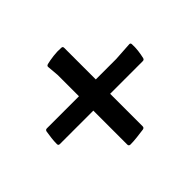

<svg xmlns="http://www.w3.org/2000/svg" viewBox="-133 -750 936 936"><g transform="rotate(-45 335.0 -282.5)"><path d="M42 -330Q44 -340 54 -340H532L627 -346Q637 -347 637 -336Q638 -315 635.5 -293.5Q633 -272 628 -251Q626 -241 616 -241H44Q34 -241 34 -251Q34 -271 36.5 -291Q39 -311 42 -330ZM391 -17Q391 -7 381 -5Q358 -2 333.5 1Q309 4 285 4Q275 3 275 -7V-487L270 -545Q268 -555 279 -558Q299 -563 327 -566.5Q355 -570 381 -568Q391 -568 391 -558Z"/></g></svg>

Font: Hahmlet ExtraBold
Style: Regular
Weight: 800
Designer: Minjoo Ham & Mark Frömberg
Foundry: hypertype
Version: Version 1.002